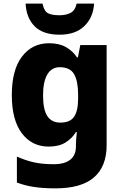

<svg xmlns="http://www.w3.org/2000/svg" viewBox="-20 -797 677 1057"><path d="M250 -559Q306 -559 343.5 -537.5Q381 -516 404 -481H409L422 -549H567V3Q567 119 497.5 179.5Q428 240 284 240Q219 240 168.5 232.5Q118 225 73 208V65Q120 86 166 96.5Q212 107 276 107Q336 107 367 82Q398 57 398 10V-2Q398 -14 399.5 -33Q401 -52 403 -70H398Q377 -35 340.5 -12.5Q304 10 248 10Q156 10 100.5 -63Q45 -136 45 -274Q45 -412 101 -485.5Q157 -559 250 -559ZM309 -427Q264 -427 240.5 -387Q217 -347 217 -272Q217 -194 240.5 -158Q264 -122 312 -122Q366 -122 388 -154.5Q410 -187 410 -254V-276Q410 -350 388 -388.5Q366 -427 309 -427ZM498 -777Q493 -700 444 -653Q395 -606 308 -606Q217 -606 171 -652Q125 -698 121 -777H214Q223 -735 244.5 -724Q266 -713 308 -713Q342 -713 367.5 -725.5Q393 -738 402 -777Z"/></svg>

Font: Noto Sans Cherokee ExtraBold
Style: Regular
Weight: 800
Designer: Monotype Design Team
Foundry: Monotype Imaging Inc.
Version: Version 2.001; ttfautohint (v1.8.4.7-5d5b)